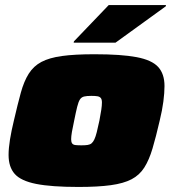

<svg xmlns="http://www.w3.org/2000/svg" viewBox="-20 -733 687 761"><path d="M291 8Q184 8 123.5 -4Q63 -16 38.5 -43.5Q14 -71 14 -119Q14 -145 19.5 -179.5Q25 -214 35 -255Q50 -320 62.5 -365.5Q75 -411 94 -441Q113 -471 144 -487.5Q175 -504 225.5 -511Q276 -518 354 -518Q461 -518 521.5 -506.5Q582 -495 607 -467.5Q632 -440 632 -392Q632 -365 627.5 -330.5Q623 -296 613 -255Q598 -190 584.5 -144.5Q571 -99 552 -69Q533 -39 501.5 -22.5Q470 -6 419 1Q368 8 291 8ZM303 -157Q318 -157 327.5 -158.5Q337 -160 343 -165Q349 -170 354 -180.5Q359 -191 363.5 -209Q368 -227 374 -255Q379 -281 381.5 -298Q384 -315 384 -327Q384 -339 379.5 -344.5Q375 -350 366 -351.5Q357 -353 342 -353Q324 -353 313.5 -350.5Q303 -348 297 -339Q291 -330 286 -310Q281 -290 274 -255Q268 -228 265 -210Q262 -192 262 -181Q262 -170 266 -164.5Q270 -159 279.5 -158Q289 -157 303 -157ZM272 -564 273 -569 411 -713H638L637 -708L438 -564Z"/></svg>

Font: Saira Expanded Black
Style: Italic
Weight: 900
Width: 7
Italic angle: -12°
Designer: Hector Gatti with collaboration of the Omnibus-Type team
Foundry: Omnibus-Type
Version: Version 1.101